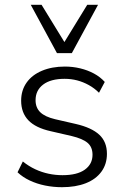

<svg xmlns="http://www.w3.org/2000/svg" viewBox="-20 -771 518 799"><path d="M238 8Q202 8 167.5 1Q133 -6 103.5 -20Q74 -34 53 -54L75 -99Q100 -79 127 -66.5Q154 -54 182.5 -48Q211 -42 240 -42Q301 -42 333 -65Q365 -88 365 -127Q365 -159 344.5 -176.5Q324 -194 278 -205L191 -225Q128 -239 98 -270.5Q68 -302 68 -352Q68 -395 90.5 -427Q113 -459 154.5 -476.5Q196 -494 250 -494Q283 -494 314 -486.5Q345 -479 371 -465Q397 -451 416 -430L392 -385Q373 -404 349.5 -417Q326 -430 301 -436.5Q276 -443 249 -443Q191 -443 159.5 -419Q128 -395 128 -354Q128 -323 147.5 -304Q167 -285 209 -275L296 -255Q361 -240 393 -210.5Q425 -181 425 -131Q425 -88 402 -56.5Q379 -25 337 -8.5Q295 8 238 8ZM217 -550 108 -751H153L248 -596L343 -751H388L279 -550Z"/></svg>

Font: Nunito Sans 12pt Light
Style: Regular
Weight: 300
Designer: Vernon Adams
Foundry: Vernon Adams
Version: Version 3.101;gftools[0.9.27]